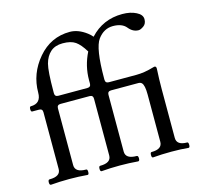

<svg xmlns="http://www.w3.org/2000/svg" viewBox="-106 -839 993 957"><g transform="rotate(-15 391.0 -361.0)"><path d="M698.2 -62Q698.2 -23.9 752 -23.9Q758.8 -23.9 758.8 -10Q758.8 3.9 752 3.9Q714.8 0 664.3 0Q613.8 0 568.4 3.9Q561.5 3.9 561.5 -10Q561.5 -23.9 568.4 -23.9Q623.5 -23.9 623.5 -62V-305.7Q623.5 -354.5 610.8 -366.7Q604.5 -373 593.8 -373H452.6Q434.6 -373 434.6 -355V-62Q434.6 -23.9 491.7 -23.9Q499.5 -23.9 499.5 -10Q499.5 3.9 491.7 3.9Q445.8 0 397.7 0Q349.6 0 303.2 3.9Q295.9 3.9 295.9 -10Q295.9 -23.9 303.2 -23.9Q359.9 -23.9 359.9 -62V-355Q359.9 -373 341.8 -373H191.9Q173.8 -373 173.8 -355V-62Q173.8 -23.9 231 -23.9Q237.8 -23.9 237.8 -10Q237.8 3.9 231 3.9Q185.1 0 136.7 0Q88.4 0 42 3.9Q34.2 3.9 34.2 -10Q34.2 -23.9 42 -23.9Q99.1 -23.9 99.1 -62V-355Q99.1 -373 81.1 -373H45.9Q39.1 -373 39.1 -386.5Q39.1 -399.9 45.9 -399.9Q99.1 -399.9 99.1 -456.1Q99.1 -553.7 164.8 -630.9Q230.5 -708 329.1 -708Q372.6 -708 416 -674.8Q429.2 -664.6 438 -653.8Q504.4 -726.1 604.5 -726.1Q647 -726.1 676.3 -710.9Q705.6 -696.3 705.6 -672.9Q705.6 -649.4 689.7 -638.2Q673.8 -627 663.6 -627Q634.3 -627 612.8 -653.6Q591.3 -680.2 544.2 -680.2Q497.1 -680.2 465.8 -637.7Q434.6 -595.2 434.6 -439.9V-433.1Q434.6 -415 452.6 -415H594.7Q636.7 -415 685.5 -429.7Q690.4 -431.2 691.9 -431.2Q701.7 -431.2 701.2 -418Q698.2 -363.8 698.2 -313ZM359.9 -451.2Q359.9 -523.4 393.1 -589.8Q368.7 -629.9 345.5 -646Q322.3 -662.1 279.8 -662.1Q240.7 -662.1 217 -641.1Q193.4 -620.1 183.6 -583.5Q173.8 -546.9 173.8 -439.9V-433.1Q173.8 -415 191.9 -415H341.8Q359.9 -415 359.9 -433.1Z"/></g></svg>

Font: Junicode
Style: Regular
Weight: 400
Designer: Peter S. Baker
Foundry: Briery Creek Software
Version: Version 0.7.2